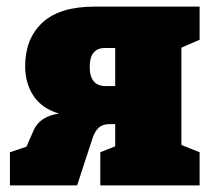

<svg xmlns="http://www.w3.org/2000/svg" viewBox="-20 -560 644 580"><path d="M583 -440 528 -416V-122L583 -100V0H283V-100L328 -118V-185H310Q290 -185 278 -174Q266 -163 259 -141L213 0H10V-100L60 -117L81 -165Q99 -208 158 -217Q107 -232 81.5 -270Q56 -308 56 -360Q56 -443 108 -491.5Q160 -540 266 -540H583ZM328 -300V-415H297Q251 -415 251 -358Q251 -300 299 -300Z"/></svg>

Font: Bitter Pro Black
Style: Regular
Weight: 900
Designer: Sol Matas, and Bitter project Authors
Foundry: Sol Matas
Version: Version 1.010